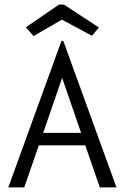

<svg xmlns="http://www.w3.org/2000/svg" viewBox="-20 -811 540 831"><path d="M412 0 349 -182H148L85 0H16L246 -634H254L484 0ZM249 -474 167 -236H331ZM125 -655 92 -693 235 -791H257L408 -692L378 -656L248 -726Z"/></svg>

Font: Ligconsolata
Style: Regular
Weight: 400
Monospace: yes
Designer: Raph Levien, Cyreal, Brenton Simpson
Foundry: Raph Levien, Cyreal, Google
Version: Version 3.001; ttfautohint (v1.8.2.53-6de2)